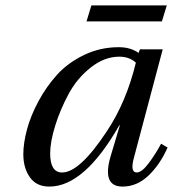

<svg xmlns="http://www.w3.org/2000/svg" viewBox="-20 -676 638 708"><path d="M299 -597 317 -656H595L577 -597ZM66 -107Q66 -148 79.5 -198.5Q93 -249 122 -303Q151 -357 191 -401Q231 -445 290.5 -473.5Q350 -502 418 -502Q461 -502 491 -481L496 -494H580L474 -95Q459 -40 484 -40Q503 -40 529 -75Q555 -110 574 -146L598 -132Q570 -69 527.5 -28.5Q485 12 432 12Q355 12 388 -100L422 -214H420Q291 12 162 12Q114 12 90 -22.5Q66 -57 66 -107ZM165 -110Q165 -40 209 -40Q274 -40 374 -192Q446 -300 481 -445Q457 -467 420 -467Q365 -467 314.5 -427Q264 -387 233 -329.5Q202 -272 183.5 -212.5Q165 -153 165 -110Z"/></svg>

Font: Heuristica
Style: Italic
Weight: 400
Italic angle: -13°
Version: Version 1.0.2